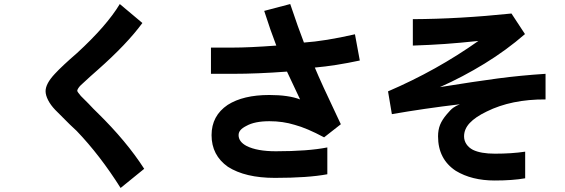

<svg xmlns="http://www.w3.org/2000/svg" viewBox="-20 -763 2800 952"><path d="M578 169Q476 7 360 -114L326 -146Q254 -218 254 -218Q231 -242 218.5 -266.5Q206 -291 206 -311Q206 -348 252 -397Q288 -436 362 -500Q509 -635 574 -743L686 -649Q609 -544 464 -416Q436 -392 380 -340Q372 -332 367.5 -324.5Q363 -317 363 -313Q363 -308 381 -287Q381 -287 419 -249Q445 -221 463 -204Q607 -63 695 74Z M1603 101Q1507 119 1343 119Q1196 119 1110 64Q1029 7 1029 -93Q1029 -189 1109 -243Q1186 -292 1315 -292Q1411 -292 1468 -270L1403 -408Q1256 -397 1135 -397H1026V-527H1132Q1216 -527 1350 -537Q1322 -609 1290 -709L1419 -743Q1460 -621 1487 -552Q1591 -559 1740 -593L1764 -463Q1643 -437 1541 -428Q1573 -351 1653 -183L1670 -147L1587 -82Q1501 -128 1441 -144Q1383 -162 1316 -162Q1243 -162 1202 -139Q1182 -129 1172.5 -118Q1163 -107 1163 -93Q1163 -60 1203 -39Q1255 -13 1348 -13Q1507 -13 1603 -32Z M2584 121Q2522 132 2433 132Q2319 132 2240 84Q2152 26 2152 -87Q2152 -119 2162 -144Q2172 -169 2195 -196Q2214 -219 2227 -228.5Q2240 -238 2260 -246Q2083 -225 1923 -197L1904 -310Q2146 -414 2352 -560Q2257 -550 2186 -545Q2115 -540 2027 -537V-668Q2256 -669 2516 -696L2583 -594Q2491 -514 2382.5 -447.5Q2274 -381 2161 -331Q2335 -359 2448 -374Q2561 -389 2685 -397V-270Q2516 -271 2393 -210Q2337 -183 2309 -153Q2281 -123 2281 -87Q2281 -66 2292.5 -48.5Q2304 -31 2325 -20Q2364 -1 2434 -1Q2518 -1 2584 -11Z"/></svg>

Font: BM Euljiro oraeorae
Style: Regular
Weight: 400
Designer: Bongjin Kim; Bomjun Kim; Myungsoo Han; Hyesun Chae; Mikyoung Jeong; Wujin Sim; Minjae Kang; Suwha Jang;
Foundry: Sandoll Inc.
Version: Version 1.000;hotconv 1.0.109;makeexe 2.5.65596